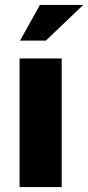

<svg xmlns="http://www.w3.org/2000/svg" viewBox="-20 -755 356 775"><path d="M229 -519V0H59V-519ZM316 -735 165 -591H61L141 -735Z"/></svg>

Font: Almarai ExtraBold
Style: Regular
Weight: 800
Designer: Boutros International 2019
Foundry: Created by Boutros International 2019
Version: Version 1.10